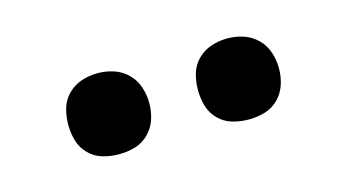

<svg xmlns="http://www.w3.org/2000/svg" viewBox="-33 -814 516 286"><g transform="rotate(-15 225.0 -670.5)"><path d="M325 -608Q312 -608 300 -611.5Q288 -615 279 -624Q270 -633 266.5 -645Q263 -657 263 -670Q263 -683 266.5 -695Q270 -707 279 -716Q288 -725 300 -729Q312 -733 325 -733Q338 -733 350 -729Q362 -725 371 -716Q380 -707 384 -695Q388 -683 388 -670Q388 -657 384 -645Q380 -633 371 -624Q362 -615 350 -611.5Q338 -608 325 -608ZM125 -608Q112 -608 100 -611.5Q88 -615 79 -624Q70 -633 66.5 -645Q63 -657 63 -670Q63 -683 66.5 -695Q70 -707 79 -716Q88 -725 100 -729Q112 -733 125 -733Q138 -733 150 -729Q162 -725 171 -716Q180 -707 184 -695Q188 -683 188 -670Q188 -657 184 -645Q180 -633 171 -624Q162 -615 150 -611.5Q138 -608 125 -608Z"/></g></svg>

Font: Zed Sans Extended
Style: Regular
Weight: 400
Width: 7
Designer: Belleve Invis
Foundry: Belleve Invis
Version: Version 1.0.0; ttfautohint (v1.8.4)